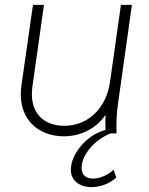

<svg xmlns="http://www.w3.org/2000/svg" viewBox="-20 -546 611 786"><path d="M241 12C313 12 376 -22 412 -76C411 -57 411 -37 412 -14C336 5 270 84 270 149C270 194 307 220 354 220C391 220 428 206 456 181L445 149C421 172 387 185 361 185C330 185 314 169 314 141C314 87 369 25 433 0H457C456 -45 457 -77 463 -121L520 -526H475L430 -208C416 -111 347 -31 243 -31C160 -31 97 -83 113 -194L160 -526H115L68 -198C48 -61 135 12 241 12Z"/></svg>

Font: Mluvka ExtraLight
Style: Italic
Weight: 200
Italic angle: -8°
Designer: Modified by Jiří Krblich, Original typeface by Gumpita Rahayu
Foundry: Gumpita Rahayu & Jiří Krblich
Version: Version 2.000;Glyphs 3.1.1 (3134)